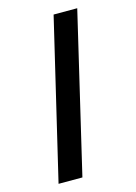

<svg xmlns="http://www.w3.org/2000/svg" viewBox="-114 -779 608 861"><g transform="rotate(-15 190.5 -348.5)"><path d="M48.1 21.1 223.1 -717.9H332.8L158.8 21.1Z"/></g></svg>

Font: Stick No Bills ExtraLight
Style: Regular
Weight: 200
Designer: Kosala Senevirathne, Siva Puranthara, Lasantha Premarathna, Tharique Azeez
Foundry: mooniak
Version: Version 2.000